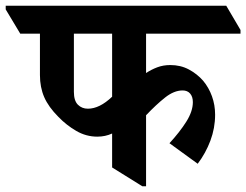

<svg xmlns="http://www.w3.org/2000/svg" viewBox="-78 -645 863 673"><path d="M263 -166Q224 -166 189.5 -186Q155 -206 127 -235Q92 -270 77 -304.5Q62 -339 62 -382V-527H-7L-58 -612V-625H715L765 -540V-527H434V-389Q452 -401 473 -409Q494 -417 519 -417Q555 -417 584 -401.5Q613 -386 634 -362Q654 -338 665 -307.5Q676 -277 676 -243Q676 -196 659.5 -152Q643 -108 615 -71L516 -143Q552 -182 575 -218.5Q598 -255 598 -287Q598 -306 588.5 -317Q579 -328 562 -328Q532 -328 500.5 -303Q469 -278 434 -241V8H421L315 -58V-177Q291 -166 263 -166ZM181 -323Q181 -292 195 -278Q209 -264 230 -264Q271 -264 315 -306V-527H181Z"/></svg>

Font: Noto Serif Devanagari SemiCondensed
Style: Bold
Weight: 700
Width: 4
Designer: Universal Thirst, Indian Type Foundry and the Monotype Design Team
Foundry: Monotype Imaging Inc.
Version: Version 2.004; ttfautohint (v1.8.4.7-5d5b)